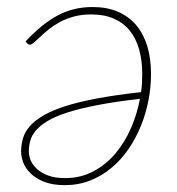

<svg xmlns="http://www.w3.org/2000/svg" viewBox="-20 -521 504 546"><path d="M165 -14.5Q209 -14.5 245 -33.5Q281 -52.5 307.8 -84Q334.5 -115.5 352.2 -156.2Q370 -197 378 -240Q308 -232 257.5 -222.2Q207 -212.5 172 -201.2Q137 -190 115.5 -177Q94 -164 82 -149.8Q70 -135.5 66 -120.5Q62 -105.5 62 -90Q62 -78.5 67.2 -65.2Q72.5 -52 84.8 -40.8Q97 -29.5 116.8 -22Q136.5 -14.5 165 -14.5ZM52.5 -403Q76.5 -428.5 99.2 -447Q122 -465.5 144.8 -477.5Q167.5 -489.5 191.8 -495.2Q216 -501 243.5 -501Q284 -501 315 -487.8Q346 -474.5 367 -449.8Q388 -425 398.8 -389.8Q409.5 -354.5 409.5 -310.5Q409.5 -273.5 402.2 -236Q395 -198.5 380.8 -163.2Q366.5 -128 345.5 -97.2Q324.5 -66.5 297.2 -43.8Q270 -21 236.8 -7.8Q203.5 5.5 164.5 5.5Q129 5.5 105 -4.2Q81 -14 66.5 -28.5Q52 -43 46 -59.5Q40 -76 40 -89.5Q40 -109 45.2 -127.2Q50.5 -145.5 64.5 -161.8Q78.5 -178 102.8 -192.2Q127 -206.5 164.8 -218.8Q202.5 -231 255.8 -241Q309 -251 381 -259Q383 -272 383.8 -284.8Q384.5 -297.5 384.5 -310Q384.5 -349.5 375.5 -381Q366.5 -412.5 348.5 -434.5Q330.5 -456.5 303.2 -468.2Q276 -480 239.5 -480Q212 -480 189.5 -473.8Q167 -467.5 149.2 -457.8Q131.5 -448 118 -437Q104.5 -426 94.2 -416.2Q84 -406.5 76.8 -400.2Q69.5 -394 65 -394Q61 -394 57.5 -397.5Z"/></svg>

Font: Lato ExtraLight
Style: Italic
Weight: 275
Italic angle: -7°
Designer: Lukasz Dziedzic with Adam Twardoch and Botio Nikoltchev
Foundry: tyPoland Lukasz Dziedzic
Version: Version 2.015; 2015-08-06; http://www.latofonts.com/